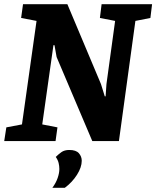

<svg xmlns="http://www.w3.org/2000/svg" viewBox="-34 -668 740 909"><path d="M-14 0 -4 -65 70 -79 139 -569 66 -583 75 -648H285L444 -270L462 -212H466L470 -270L511 -569L439 -583L447 -648H686L678 -583L607 -569L529 0H403L234 -398L224 -454H219L166 -79L238 -65L229 0ZM214 221Q231 198 239 174.5Q247 151 247 132Q247 118 243.5 103.5Q240 89 230 75Q242 63 256.5 52.5Q271 42 294 42Q326 42 339.5 57.5Q353 73 353 93Q353 124 330.5 159.5Q308 195 273 221Z"/></svg>

Font: Faustina Light ExtraBold
Style: Italic
Weight: 800
Italic angle: -8°
Version: Version 1.200